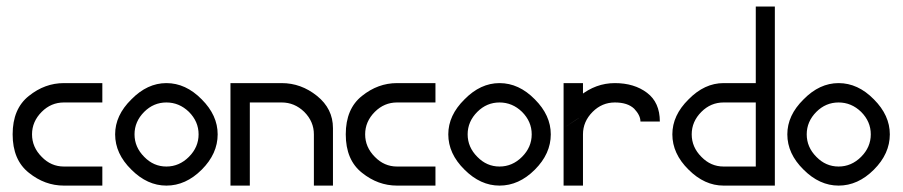

<svg xmlns="http://www.w3.org/2000/svg" viewBox="-20 -580 2821 600"><path d="M299.8 0Q269.5 0 179.7 0Q120.1 0 70.3 -40Q19.5 -80.1 19.5 -160.2Q19.5 -240.2 70.3 -280.3Q120.1 -320.3 179.7 -320.3Q219.7 -320.3 299.8 -320.3Q299.8 -304.7 299.8 -259.8Q269.5 -259.8 179.7 -259.8Q139.6 -259.8 110.4 -230.5Q80.1 -200.2 80.1 -160.2Q80.1 -120.1 110.4 -89.8Q139.6 -59.6 179.7 -59.6Q219.7 -59.6 299.8 -59.6Q299.8 -44.9 299.8 0Z M660.2 -160.2Q660.2 -99.6 610.4 -49.8Q560.5 0 500 0Q440.4 0 390.6 -49.8Q339.8 -99.6 339.8 -160.2Q339.8 -219.7 390.6 -269.5Q440.4 -320.3 500 -320.3Q560.5 -320.3 610.4 -269.5Q660.2 -219.7 660.2 -160.2ZM500 -259.8Q460 -259.8 430.7 -230.5Q400.4 -200.2 400.4 -160.2Q400.4 -120.1 430.7 -89.8Q460 -59.6 500 -59.6Q540 -59.6 570.3 -89.8Q600.6 -120.1 600.6 -160.2Q600.6 -200.2 570.3 -230.5Q540 -259.8 500 -259.8Z M700.2 0Q700.2 -80.1 700.2 -320.3Q740.2 -320.3 770.5 -320.3Q800.8 -320.3 860.4 -320.3Q920.9 -320.3 970.7 -280.3Q1020.5 -240.2 1020.5 -179.7Q1020.5 -120.1 1020.5 0Q1005.9 0 960.9 0Q960.9 -40 960.9 -160.2Q960.9 -200.2 930.7 -230.5Q900.4 -259.8 860.4 -259.8Q828.1 -259.8 804.7 -259.8Q780.3 -259.8 760.7 -259.8Q760.7 -172.9 760.7 0Q746.1 0 700.2 0Z M1340.8 0Q1310.5 0 1220.7 0Q1161.1 0 1111.3 -40Q1060.5 -80.1 1060.5 -160.2Q1060.5 -240.2 1111.3 -280.3Q1161.1 -320.3 1220.7 -320.3Q1260.7 -320.3 1340.8 -320.3Q1340.8 -304.7 1340.8 -259.8Q1310.5 -259.8 1220.7 -259.8Q1180.7 -259.8 1151.4 -230.5Q1121.1 -200.2 1121.1 -160.2Q1121.1 -120.1 1151.4 -89.8Q1180.7 -59.6 1220.7 -59.6Q1260.7 -59.6 1340.8 -59.6Q1340.8 -44.9 1340.8 0Z M1701.2 -160.2Q1701.2 -99.6 1651.4 -49.8Q1601.6 0 1541 0Q1481.4 0 1431.6 -49.8Q1380.9 -99.6 1380.9 -160.2Q1380.9 -219.7 1431.6 -269.5Q1481.4 -320.3 1541 -320.3Q1601.6 -320.3 1651.4 -269.5Q1701.2 -219.7 1701.2 -160.2ZM1541 -259.8Q1501 -259.8 1471.7 -230.5Q1441.4 -200.2 1441.4 -160.2Q1441.4 -120.1 1471.7 -89.8Q1501 -59.6 1541 -59.6Q1581.1 -59.6 1611.3 -89.8Q1641.6 -120.1 1641.6 -160.2Q1641.6 -200.2 1611.3 -230.5Q1581.1 -259.8 1541 -259.8Z M1741.2 0Q1741.2 -44.9 1741.2 -179.7Q1741.2 -240.2 1792 -280.3Q1841.8 -320.3 1901.4 -320.3Q1961.9 -320.3 2002 -290Q2042 -259.8 2042 -200.2Q2021.5 -200.2 2011.7 -200.2Q2002 -200.2 1981.4 -200.2Q1981.4 -219.7 1961.9 -240.2Q1941.4 -259.8 1901.4 -259.8Q1861.3 -259.8 1832 -230.5Q1801.8 -200.2 1801.8 -160.2Q1801.8 -106.4 1801.8 0Q1787.1 0 1741.2 0ZM1741.2 -320.3Q1741.2 -285.2 1741.2 -179.7Q1756.8 -190.4 1801.8 -219.7Q1801.8 -245.1 1801.8 -320.3Q1787.1 -320.3 1741.2 -320.3ZM1801.8 -299.8Q1787.1 -299.8 1741.2 -299.8Q1741.2 -269.5 1741.2 -179.7Q1756.8 -190.4 1779.3 -205.1Q1801.8 -219.7 1801.8 -219.7Q1801.8 -247.1 1801.8 -299.8Q1801.8 -299.8 1801.8 -299.8Z M2401.4 -559.6Q2401.4 -419.9 2401.4 0Q2361.3 0 2331.1 0Q2301.8 0 2241.2 0Q2181.6 0 2131.8 -49.8Q2081.1 -99.6 2081.1 -160.2Q2081.1 -219.7 2131.8 -269.5Q2181.6 -320.3 2241.2 -320.3Q2274.4 -320.3 2341.8 -320.3Q2341.8 -379.9 2341.8 -559.6Q2356.4 -559.6 2401.4 -559.6ZM2341.8 -59.6Q2341.8 -110.4 2341.8 -259.8Q2316.4 -259.8 2241.2 -259.8Q2201.2 -259.8 2171.9 -230.5Q2141.6 -200.2 2141.6 -160.2Q2141.6 -120.1 2171.9 -89.8Q2201.2 -59.6 2241.2 -59.6Q2281.2 -59.6 2292 -59.6Q2301.8 -59.6 2341.8 -59.6Z M2760.7 -160.2Q2760.7 -99.6 2710.9 -49.8Q2661.1 0 2600.6 0Q2541 0 2491.2 -49.8Q2440.4 -99.6 2440.4 -160.2Q2440.4 -219.7 2491.2 -269.5Q2541 -320.3 2600.6 -320.3Q2661.1 -320.3 2710.9 -269.5Q2760.7 -219.7 2760.7 -160.2ZM2600.6 -259.8Q2560.5 -259.8 2531.2 -230.5Q2501 -200.2 2501 -160.2Q2501 -120.1 2531.2 -89.8Q2560.5 -59.6 2600.6 -59.6Q2640.6 -59.6 2670.9 -89.8Q2701.2 -120.1 2701.2 -160.2Q2701.2 -200.2 2670.9 -230.5Q2640.6 -259.8 2600.6 -259.8Z"/></svg>

Font: Moonwalk
Style: Regular
Weight: 400
Designer: BarCoded
Foundry: BarCoded
Version: Version 1.0